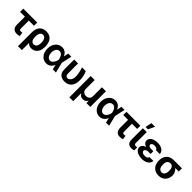

<svg xmlns="http://www.w3.org/2000/svg" viewBox="448 -2661 4741 4741"><g transform="rotate(45 2819.0 -290.5)"><path d="M509.8 -545.9V-434.1H24.4V-545.9ZM192.4 -545.9H328.6V-159.7Q329.1 -137.2 335.4 -125Q341.8 -112.8 352.8 -108.4Q363.8 -104 377.4 -103.5Q393.1 -104 403.6 -106.7Q414.1 -109.4 425.8 -112.3L441.9 -7.8Q418.9 2.9 397.2 6.3Q375.5 9.8 347.7 9.8Q273.9 9.8 233.2 -32.2Q192.4 -74.2 192.4 -161.6Z M586.9 203.1V-287.1Q586.9 -374 616.9 -433.1Q647 -492.2 701.7 -522.5Q756.3 -552.7 829.6 -552.7Q894.5 -552.7 940.4 -530.5Q986.3 -508.3 1015.4 -468.8Q1044.4 -429.2 1058.1 -377Q1071.8 -324.7 1071.8 -264.6V-254.9Q1072.3 -175.8 1046.1 -116.2Q1020 -56.6 971.4 -23.4Q922.9 9.8 855 9.8Q793 9.8 753.9 -19.5Q714.8 -48.8 692.4 -101.1Q669.9 -153.3 656.7 -222.7L722.2 -254.9Q722.2 -230 726.6 -203.4Q731 -176.8 742.7 -154.1Q754.4 -131.3 775.4 -117.2Q796.4 -103 828.6 -103Q869.1 -103 892.3 -125.2Q915.5 -147.5 925.3 -182.4Q935.1 -217.3 935.1 -254.9V-264.6Q935.1 -311.5 924.3 -350.3Q913.6 -389.2 889.9 -412.4Q866.2 -435.5 826.2 -435.5Q788.6 -435.5 765.4 -413.3Q742.2 -391.1 731.9 -354.5Q721.7 -317.9 722.2 -275.4L723.6 203.1Z M1377 11.7Q1308.1 10.7 1255.1 -25.4Q1202.1 -61.5 1172.6 -125.5Q1143.1 -189.5 1142.6 -272.5Q1143.1 -356 1174.1 -418.9Q1205.1 -481.9 1258.8 -517.3Q1312.5 -552.7 1379.4 -552.7Q1447.3 -552.7 1494.1 -516.6Q1541 -480.5 1564.5 -420.9H1608.4L1641.6 -274.4L1709 0H1599.1L1535.6 -274.4Q1530.3 -301.3 1520.5 -330.1Q1510.7 -358.9 1494.6 -383.8Q1478.5 -408.7 1455.3 -424.3Q1432.1 -439.9 1399.9 -439.9Q1362.8 -439.9 1335.7 -418.7Q1308.6 -397.5 1293.9 -359.9Q1279.3 -322.3 1279.3 -273.4Q1279.3 -224.6 1293.9 -186.3Q1308.6 -147.9 1334.7 -126Q1360.8 -104 1395.5 -103.5Q1425.8 -103.5 1449.2 -119.9Q1472.7 -136.2 1490.2 -161.9Q1507.8 -187.5 1519 -216.6Q1530.3 -245.6 1535.6 -271.5L1593.3 -545.9H1701.7L1641.6 -271.5L1608.4 -126.5H1566.9Q1551.8 -86.9 1525.9 -55.7Q1500 -24.4 1463.1 -6.3Q1426.3 11.7 1377 11.7Z M1801.3 -545.9H1937V-203.1Q1937.5 -165 1947.5 -142.8Q1957.5 -120.6 1974.1 -111.3Q1990.7 -102.1 2009.3 -101.6Q2045.9 -102.1 2072.5 -127Q2099.1 -151.9 2114 -192.1Q2128.9 -232.4 2128.4 -277.3Q2127.4 -320.3 2120.4 -366.7Q2113.3 -413.1 2101.6 -459.2Q2089.8 -505.4 2075.2 -545.9H2206.1Q2221.2 -516.1 2234.1 -472.7Q2247.1 -429.2 2254.9 -378.9Q2262.7 -328.6 2262.7 -277.3Q2262.7 -217.8 2248.5 -165.5Q2234.4 -113.3 2204.3 -74Q2174.3 -34.7 2127 -12.5Q2079.6 9.8 2013.7 9.8Q1918 9.8 1859.4 -41.7Q1800.8 -93.3 1801.3 -204.6Z M2377 198.7V-545.9H2516.6V-230.5Q2516.6 -196.3 2532.7 -169.7Q2548.8 -143.1 2577.1 -128.2Q2605.5 -113.3 2643.1 -113.3Q2680.7 -113.3 2709.2 -128.2Q2737.8 -143.1 2753.7 -169.7Q2769.5 -196.3 2769.5 -230.5V-545.9H2909.7V0H2774.4V-78.1H2770Q2752.9 -41.5 2718.8 -21.5Q2684.6 -1.5 2643.1 -1.5Q2601.1 -1.5 2567.4 -21.5Q2533.7 -41.5 2516.1 -78.1H2511.2V198.7Z M3235.4 11.7Q3166.5 10.7 3113.5 -25.4Q3060.5 -61.5 3031 -125.5Q3001.5 -189.5 3001 -272.5Q3001.5 -356 3032.5 -418.9Q3063.5 -481.9 3117.2 -517.3Q3170.9 -552.7 3237.8 -552.7Q3305.7 -552.7 3352.5 -516.6Q3399.4 -480.5 3422.9 -420.9H3466.8L3500 -274.4L3567.4 0H3457.5L3394 -274.4Q3388.7 -301.3 3378.9 -330.1Q3369.1 -358.9 3353 -383.8Q3336.9 -408.7 3313.7 -424.3Q3290.5 -439.9 3258.3 -439.9Q3221.2 -439.9 3194.1 -418.7Q3167 -397.5 3152.3 -359.9Q3137.7 -322.3 3137.7 -273.4Q3137.7 -224.6 3152.3 -186.3Q3167 -147.9 3193.1 -126Q3219.2 -104 3253.9 -103.5Q3284.2 -103.5 3307.6 -119.9Q3331.1 -136.2 3348.6 -161.9Q3366.2 -187.5 3377.4 -216.6Q3388.7 -245.6 3394 -271.5L3451.7 -545.9H3560.1L3500 -271.5L3466.8 -126.5H3425.3Q3410.2 -86.9 3384.3 -55.7Q3358.4 -24.4 3321.5 -6.3Q3284.7 11.7 3235.4 11.7Z M4112.3 -545.9V-434.1H3627V-545.9ZM3794.9 -545.9H3931.2V-159.7Q3931.6 -137.2 3938 -125Q3944.3 -112.8 3955.3 -108.4Q3966.3 -104 3980 -103.5Q3995.6 -104 4006.1 -106.7Q4016.6 -109.4 4028.3 -112.3L4044.4 -7.8Q4021.5 2.9 3999.8 6.3Q3978 9.8 3950.2 9.8Q3876.5 9.8 3835.7 -32.2Q3794.9 -74.2 3794.9 -161.6Z M4199.7 -545.9H4335.4L4334 -164.6Q4334.5 -131.3 4350.1 -120.4Q4365.7 -109.4 4392.6 -109.4Q4406.2 -109.4 4417 -110.6Q4427.7 -111.8 4435.5 -112.8V-7.3Q4418 -1.5 4396 2.4Q4374 6.3 4348.6 6.3Q4280.8 6.3 4240.2 -29.8Q4199.7 -65.9 4199.7 -149.9ZM4224.1 -615.2 4259.8 -783.7H4387.2L4308.1 -615.2Z M4680.7 -285.6H4784.2V-231H4709.5Q4680.7 -231 4656.5 -223.1Q4632.3 -215.3 4617.7 -200Q4603 -184.6 4603 -161.6Q4603 -134.3 4631.1 -114.7Q4659.2 -95.2 4710.4 -95.2Q4762.2 -95.2 4788.6 -111.1Q4814.9 -127 4819.8 -157.7H4955.1Q4952.6 -117.2 4933.1 -85.9Q4913.6 -54.7 4880.6 -33.4Q4847.7 -12.2 4805.7 -1.2Q4763.7 9.8 4716.3 9.8Q4646 9.8 4589.8 -9.8Q4533.7 -29.3 4501 -64.7Q4468.3 -100.1 4467.8 -148.4Q4467.8 -176.3 4479.7 -200.9Q4491.7 -225.6 4516.8 -244.6Q4542 -263.7 4582.5 -274.7Q4623 -285.6 4680.7 -285.6ZM4784.2 -264.2H4680.7Q4626.5 -264.2 4587.6 -275.4Q4548.8 -286.6 4524.4 -305.2Q4500 -323.7 4488.5 -347.2Q4477.1 -370.6 4477.1 -394.5Q4477.1 -445.3 4507.8 -480.5Q4538.6 -515.6 4592.3 -534.2Q4646 -552.7 4715.3 -552.7Q4779.3 -552.7 4830.3 -533.7Q4881.3 -514.6 4912.1 -478.3Q4942.9 -441.9 4946.3 -390.6H4810.1Q4805.7 -419.4 4778.6 -433.8Q4751.5 -448.2 4709 -448.2Q4662.1 -448.2 4637.2 -429.7Q4612.3 -411.1 4611.8 -384.8Q4612.3 -358.9 4637.5 -343.3Q4662.6 -327.6 4709.5 -327.1H4784.2Z M5042.5 -258.8V-269.5Q5042.5 -343.3 5072 -401.9Q5101.6 -460.4 5158.2 -494.4Q5214.8 -528.3 5295.9 -528.3Q5308.1 -522.9 5319.1 -507.8Q5330.1 -492.7 5346.9 -476.8Q5363.8 -460.9 5393.1 -451.2Q5432.6 -438 5466.8 -408.2Q5501 -378.4 5522.2 -337.4Q5543.5 -296.4 5543.5 -249V-238.3Q5543.5 -169.9 5514.6 -113.5Q5485.8 -57.1 5430.9 -23.7Q5376 9.8 5297.4 9.8Q5215.8 9.8 5158.7 -25.6Q5101.6 -61 5072 -121.8Q5042.5 -182.6 5042.5 -258.8ZM5183.6 -269.5V-258.8Q5183.6 -215.8 5194.3 -180.4Q5205.1 -145 5230 -123.8Q5254.9 -102.5 5297.4 -102.5Q5335.9 -102.5 5358.9 -123.8Q5381.8 -145 5392.1 -180.4Q5402.3 -215.8 5402.3 -258.8V-269.5Q5402.3 -309.6 5392.1 -342.8Q5381.8 -376 5358.6 -396.2Q5335.4 -416.5 5295.9 -416Q5254.9 -416.5 5230.2 -396.2Q5205.6 -376 5194.6 -342.8Q5183.6 -309.6 5183.6 -269.5ZM5582.5 -528.3V-416H5295.9V-528.3Z"/></g></svg>

Font: Inter Cardless Tabular Bold
Style: Bold
Weight: 700
Designer: Rasmus Andersson
Foundry: rsms
Version: Version 4.000;git-4fc901f